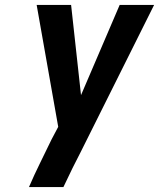

<svg xmlns="http://www.w3.org/2000/svg" viewBox="-20 -755 642 775"><path d="M97 0Q118 -49 141.5 -96.5Q165 -144 188 -192L215 -243L128 -735H267L307 -371L463 -735H602L306 -142L273 -77L236 0Z"/></svg>

Font: Iosevka XBd Ex Obl
Style: Regular
Weight: 800
Width: 7
Italic angle: -9°
Monospace: yes
Designer: Belleve Invis
Foundry: Belleve Invis
Version: Version 32.5.0; ttfautohint (v1.8.4)